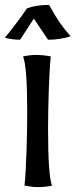

<svg xmlns="http://www.w3.org/2000/svg" viewBox="-32 -757 308 783"><path d="M68 0Q73 -49 76 -136.5Q79 -224 79 -302Q79 -485 62 -527Q91 -533 116 -533Q142 -533 175 -527Q170 -478 167 -391.5Q164 -305 164 -227Q164 -44 180 0Q153 6 124 6Q100 6 68 0ZM-12 -603Q40 -667 78 -723Q115 -737 168 -737Q195 -689 211.5 -665Q228 -641 256 -609Q214 -595 164 -595L106 -681L50 -595Q19 -595 -12 -603Z"/></svg>

Font: Mirza
Style: Regular
Weight: 400
Designer: Arabic design by Kourosh Beigpour, Latin design by Eduardo Tunni, engineering by Lasse Fister
Version: Version 1.000